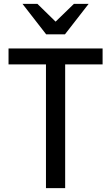

<svg xmlns="http://www.w3.org/2000/svg" viewBox="-20 -970 573 990"><path d="M217 0V-638H24V-720H509V-638H316V0ZM218 -793 96 -950H173L308 -818H225L361 -950H437L315 -793Z"/></svg>

Font: Instrument Sans SemiCondensed Medium
Style: Regular
Weight: 500
Width: 4
Designer: Rodrigo Fuenzalida
Foundry: fragTYPE
Version: Version 1.000;gftools[0.9.28]